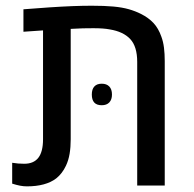

<svg xmlns="http://www.w3.org/2000/svg" viewBox="-20 -661 691 684"><path d="M75.7 2.9Q64 2.9 51.3 0.5Q38.6 -2 23.4 -6.8V-81.1Q44.4 -77.6 66.4 -77.6Q100.1 -77.6 116.7 -99.1Q133.3 -120.6 133.3 -165V-552.7Q115.7 -551.8 98.1 -550.3Q80.6 -548.8 63.5 -547.9V-627.9Q113.3 -631.8 157 -634.8Q200.7 -637.7 238 -639.2Q275.4 -640.6 307.1 -640.6Q352.5 -640.6 384 -637.7Q415.5 -634.8 438.7 -628.2Q461.9 -621.6 482.4 -611.3Q509.3 -597.7 526.9 -578.9Q544.4 -560.1 554.7 -530.8Q561.5 -512.7 564.2 -491Q566.9 -469.2 566.9 -443.4V0H468.8V-440.4Q468.8 -495.1 444.1 -521.7Q419.4 -548.3 371.1 -556.2Q349.1 -560.5 312.5 -560.5Q295.4 -560.5 275.1 -560.1Q254.9 -559.6 231.9 -558.1V-165Q231.9 -136.7 228 -113.3Q224.1 -89.8 214.8 -70.3Q201.7 -42.5 180.2 -25.4Q161.6 -11.2 135.5 -4.2Q109.4 2.9 75.7 2.9ZM342.3 -286.1Q307.1 -286.1 307.1 -324.2Q307.1 -343.3 316.2 -353Q325.2 -362.8 342.3 -362.8Q359.9 -362.8 369.4 -352.8Q378.9 -342.8 378.9 -324.2Q378.9 -306.2 369.4 -296.1Q359.9 -286.1 342.3 -286.1Z"/></svg>

Font: Open Sans Medium
Style: Regular
Weight: 500
Designer: Monotype Design Team
Foundry: Monotype Imaging Inc.
Version: Version 3.000